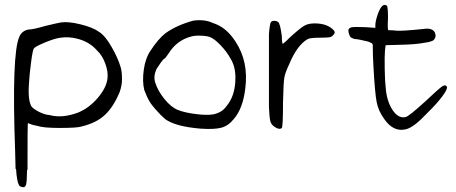

<svg xmlns="http://www.w3.org/2000/svg" viewBox="-20 -536 1898 800"><path d="M300.8 -375Q266.6 -383.8 232.4 -378.9Q208 -376 167 -358.9Q126 -341.8 121.1 -334Q116.2 -328.1 109.4 -275.9Q102.5 -223.6 100.6 -186.5Q95.7 -115.2 112.3 -90.8Q122.1 -80.1 145 -68.8Q168 -57.6 186.5 -56.6Q239.3 -42 306.6 -67.4Q352.5 -86.9 387.7 -128.4Q422.9 -169.9 427.7 -208Q431.6 -235.4 418.9 -270.5Q406.2 -305.7 383.8 -326.2Q352.5 -362.3 300.8 -375ZM92.8 171.9Q91.8 224.6 88.9 231.4Q85 251 63.5 240.2Q53.7 234.4 48.8 191.4Q47.9 182.6 46.9 168H44.9Q43.9 134.8 43 92.8Q28.3 -311.5 60.5 -382.8Q71.3 -408.2 99.6 -413.1Q118.2 -413.1 171.9 -428.7Q225.6 -441.4 233.4 -442.4Q263.7 -447.3 315.4 -434.6Q367.2 -421.9 392.6 -403.3Q418 -387.7 444.8 -340.8Q471.7 -293.9 482.4 -256.8Q488.3 -240.2 488.3 -205.1Q488.3 -179.7 478.5 -152.3Q453.1 -90.8 417 -57.1Q380.9 -23.4 319.3 -8.8Q301.8 -2.9 228.5 -2.9Q159.2 -2.9 134.8 -11.7Q127.9 -12.7 118.7 -15.1Q109.4 -17.6 104.5 -20Q99.6 -22.5 98.6 -22.5Q95.7 -23.4 95.7 -18.6Q94.7 -9.8 94.7 133.8V171.9Z M786.1 -450.2Q834 -456.1 866.2 -440.4Q921.9 -423.8 960.9 -363.3Q1016.6 -279.3 1002 -167Q992.2 -84 954.1 -40Q931.6 -11.7 902.3 -3.9Q873 3.9 815.4 0Q710 -8.8 668 -40Q651.4 -53.7 627.9 -80.6Q604.5 -107.4 597.7 -123Q593.8 -128.9 581.1 -161.1Q572.3 -197.3 579.1 -245.6Q585.9 -293.9 607.4 -325.2Q638.7 -373 668 -396.5Q714.8 -430.7 786.1 -450.2ZM856.4 -380.9Q846.7 -385.7 819.8 -387.2Q793 -388.7 776.4 -383.8Q716.8 -368.2 682.6 -313.5Q668 -292 666 -292Q662.1 -292 650.9 -276.4Q639.6 -260.7 631.8 -248Q618.2 -216.8 627 -191.4Q637.7 -157.2 665.5 -123Q693.4 -88.9 720.7 -78.1Q746.1 -67.4 793.9 -61Q841.8 -54.7 869.1 -59.6Q905.3 -67.4 922.9 -92.8Q960.9 -136.7 960.9 -211.9Q960.9 -259.8 940.4 -292Q925.8 -319.3 900.4 -346.2Q875 -373 856.4 -380.9Z M1109.4 -444.3Q1113.3 -449.2 1122.6 -449.2Q1131.8 -449.2 1138.7 -444.3Q1147.5 -438.5 1154.3 -385.7Q1154.3 -353.5 1159.2 -353.5Q1172.9 -364.3 1186.5 -378.9Q1230.5 -418.9 1247.6 -428.7Q1264.6 -438.5 1291 -438.5Q1345.7 -438.5 1372.1 -408.2Q1377 -400.4 1372.1 -394.5Q1365.2 -383.8 1355.5 -381.3Q1345.7 -378.9 1313.5 -378.9Q1272.5 -378.9 1261.7 -373Q1217.8 -347.7 1184.6 -267.6Q1168.9 -234.4 1165 -214.4Q1161.1 -194.3 1159.2 -109.4Q1159.2 -9.8 1154.3 -2.9Q1144.5 5.9 1125 -6.8Q1111.3 -15.6 1106.9 -29.3Q1102.5 -43 1100.6 -89.8V-394.5Q1104.5 -440.4 1109.4 -444.3Z M1571.3 -509.8Q1580.1 -519.5 1591.8 -512.7Q1596.7 -507.8 1596.7 -460Q1593.8 -410.2 1598.6 -410.2Q1616.2 -410.2 1631.8 -408.2Q1655.3 -406.2 1741.2 -415Q1767.6 -418.9 1778.3 -413.1Q1787.1 -409.2 1792 -400.4Q1799.8 -381.8 1786.1 -368.2Q1774.4 -361.3 1752 -358.4Q1711.9 -350.6 1653.3 -349.6L1586.9 -347.7L1584 -325.2Q1582 -300.8 1583 -248Q1584 -195.3 1586.9 -172.9Q1590.8 -116.2 1614.7 -79.1Q1638.7 -42 1668.9 -47.9Q1682.6 -49.8 1753.9 -115.2Q1806.6 -165 1821.3 -175.3Q1835.9 -185.5 1841.8 -174.8Q1846.7 -167 1824.2 -136.2Q1801.8 -105.5 1758.8 -63.5Q1707 -7.8 1673.8 2Q1620.1 16.6 1581.1 -40Q1556.6 -73.2 1549.3 -111.3Q1542 -149.4 1536.1 -257.8Q1533.2 -302.7 1533.2 -347.7Q1533.2 -352.5 1530.3 -355Q1527.3 -357.4 1517.6 -361.3Q1513.7 -362.3 1511.7 -363.3Q1471.7 -373 1461.9 -373Q1455.1 -373 1446.3 -377.9Q1440.4 -378.9 1436 -389.6Q1431.6 -400.4 1431.6 -408.2Q1431.6 -418.9 1443.8 -421.9Q1456.1 -424.8 1502 -422.9L1543.9 -419.9V-429.7Q1543.9 -446.3 1552.7 -472.7Q1561.5 -499 1571.3 -509.8Z"/></svg>

Font: JasonHandwriting1
Style: Regular
Weight: 400
Version: Version 1.48.20